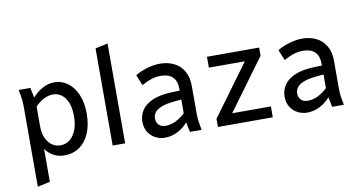

<svg xmlns="http://www.w3.org/2000/svg" viewBox="-86 -964 2620 1392"><g transform="rotate(-10 1224.0 -267.5)"><path d="M75 -515H161L176 -441Q209 -479 251 -502Q293 -525 339 -525Q392 -525 435.5 -493.5Q479 -462 505 -403Q531 -344 531 -262Q531 -177 504.5 -116Q478 -55 430.5 -22.5Q383 10 318 10Q281 10 244.5 -7.5Q208 -25 182 -63V180L90 200V-393Q90 -414 88.5 -431.5Q87 -449 83 -471ZM182 -232Q182 -175 200 -138.5Q218 -102 245.5 -84.5Q273 -67 303 -67Q365 -67 401 -120.5Q437 -174 437 -259Q437 -318 421 -358Q405 -398 377 -419Q349 -440 314 -440Q279 -440 245.5 -422.5Q212 -405 182 -374Z M676 0V-715L768 -735V0Z M918 -132Q918 -177 942 -215Q966 -253 1021 -278Q1076 -303 1169 -306L1224 -308V-314Q1224 -380 1193 -408.5Q1162 -437 1107 -437Q1067 -437 1033 -425Q999 -413 965 -394L933 -472Q968 -494 1019 -509.5Q1070 -525 1116 -525Q1173 -525 1218 -503Q1263 -481 1289.5 -436.5Q1316 -392 1316 -325V-122Q1316 -101 1317.5 -83.5Q1319 -66 1323 -44L1331 0H1245L1230 -73Q1200 -37 1155.5 -13.5Q1111 10 1060 10Q1023 10 990.5 -7Q958 -24 938 -56Q918 -88 918 -132ZM1012 -140Q1012 -109 1030.5 -91.5Q1049 -74 1080 -74Q1118 -74 1154.5 -92Q1191 -110 1224 -141V-242L1173 -237Q1108 -231 1073 -216Q1038 -201 1025 -181.5Q1012 -162 1012 -140Z M1451 -60 1726 -435H1461V-515H1845V-455L1570 -80H1855V0H1451Z M1965 -132Q1965 -177 1989 -215Q2013 -253 2068 -278Q2123 -303 2216 -306L2271 -308V-314Q2271 -380 2240 -408.5Q2209 -437 2154 -437Q2114 -437 2080 -425Q2046 -413 2012 -394L1980 -472Q2015 -494 2066 -509.5Q2117 -525 2163 -525Q2220 -525 2265 -503Q2310 -481 2336.5 -436.5Q2363 -392 2363 -325V-122Q2363 -101 2364.5 -83.5Q2366 -66 2370 -44L2378 0H2292L2277 -73Q2247 -37 2202.5 -13.5Q2158 10 2107 10Q2070 10 2037.5 -7Q2005 -24 1985 -56Q1965 -88 1965 -132ZM2059 -140Q2059 -109 2077.5 -91.5Q2096 -74 2127 -74Q2165 -74 2201.5 -92Q2238 -110 2271 -141V-242L2220 -237Q2155 -231 2120 -216Q2085 -201 2072 -181.5Q2059 -162 2059 -140Z"/></g></svg>

Font: Radio Canada
Style: Regular
Weight: 400
Designer: Charles Daoud, Etienne Aubert Bonn, Alexandre Saumier Demers, Jacques Le Bailly
Foundry: Radio-Canada
Version: Version 2.104;gftools[0.9.28.dev5+ged2979d]